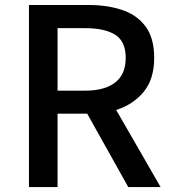

<svg xmlns="http://www.w3.org/2000/svg" viewBox="-20 -757 696 777"><path d="M212.9 -390.1H324.2Q403.3 -390.1 446 -423.1Q488.8 -456.1 488.8 -522.9Q488.8 -589.8 446 -616.5Q403.3 -643.1 324.2 -643.1H212.9ZM499 0 333 -296.9H212.9V0H97.2V-736.8H337.9Q414.1 -736.8 474.1 -716.8Q534.2 -696.8 569.1 -649.9Q604 -603 604 -522.9Q604 -437.5 561.8 -385.7Q519.5 -334 450.2 -312L629.9 0Z"/></svg>

Font: Source Han Sans CN Medium
Style: Regular
Weight: 500
Designer: Ryoko NISHIZUKA  (kana, bopomofo & ideographs); Paul D. Hunt (Latin, Greek & Cyrillic); Sandoll Communications , Soo-you
Foundry: Adobe
Version: Version 2.004;hotconv 1.0.118;makeotfexe 2.5.65603